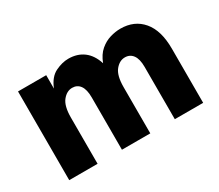

<svg xmlns="http://www.w3.org/2000/svg" viewBox="-99 -741 1089 956"><g transform="rotate(-30 445.5 -263.0)"><path d="M833 0H670V-301Q670 -346 653.5 -368.5Q637 -391 608 -391Q577 -391 553 -361.5Q529 -332 529 -266V0H366V-301Q366 -346 350 -368.5Q334 -391 305 -391Q274 -391 250 -361.5Q226 -332 226 -266V0H63V-510H225V-433Q247 -488 286 -507Q325 -526 361 -526Q412 -526 447.5 -499.5Q483 -473 500 -420Q516 -462 543 -485Q570 -508 601 -517Q632 -526 660 -526Q740 -526 786.5 -471Q833 -416 833 -312Z"/></g></svg>

Font: Wix Madefor Text ExtraBold
Style: Regular
Weight: 800
Designer: Dalton Maag Ltd
Foundry: Dalton Maag Ltd
Version: Version 3.100